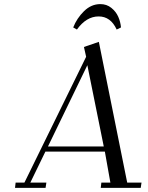

<svg xmlns="http://www.w3.org/2000/svg" viewBox="-20 -916 723 936"><path d="M53.2 0 56.2 -25.9H99.1L399.9 -639.2L389.2 -687L461.9 -711.9L600.1 -25.9H669.9L666 0H471.2L474.1 -25.9H518.1L491.2 -176.8H201.2L127.9 -25.9H206.1L202.1 0ZM213.9 -202.1H485.8L405.8 -598.1ZM336.9 -782.2Q354.5 -827.1 389.6 -861.6Q424.8 -896 469.2 -896Q500 -896 522.7 -877.7Q545.4 -859.4 556.4 -834.5Q567.4 -809.6 569.8 -782.2L548.8 -772Q519.5 -835.9 460.9 -835.9Q400.9 -835.9 355 -772Z"/></svg>

Font: Dehuti Alt
Style: Italic
Weight: 400
Version: Version 1.2